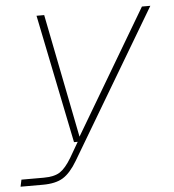

<svg xmlns="http://www.w3.org/2000/svg" viewBox="-50 -577 700 773"><g transform="rotate(-5 300.0 -190.0)"><path d="M2 150 8 122H98Q141 122 164 107Q187 92 211 52L247 -10H232L126 -530H157L256 -30L552 -530H586L232 66Q204 113 174 131.5Q144 150 92 150Z"/></g></svg>

Font: Geist Mono Thin
Style: Italic
Weight: 100
Italic angle: -12°
Monospace: yes
Designer: Basement.studio, Andrés Briganti, Mateo Zaragoza
Foundry: Basement.studio, Vercel, Andrés Briganti, Guido Ferreyra, Mateo Zaragoza
Version: Version 1.500; ttfautohint (v1.8.4.7-5d5b)